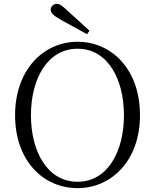

<svg xmlns="http://www.w3.org/2000/svg" viewBox="-20 -958 802 993"><path d="M443 -799C405 -833 368 -868 333 -899C303 -928 289 -938 273 -938C256 -938 242 -924 242 -908C242 -892 256 -877 296 -855C340 -831 385 -806 430 -781ZM381 15C557 15 704 -128 704 -362C704 -600 557 -742 381 -742C205 -742 58 -597 58 -362C58 -125 205 15 381 15ZM381 -18C224 -18 140 -176 140 -362C140 -548 224 -706 381 -706C538 -706 621 -548 621 -362C621 -176 538 -18 381 -18Z"/></svg>

Font: Noto Serif KR Light
Style: Regular
Weight: 300
Designer: Ryoko NISHIZUKA 西塚涼子 (kana & ideographs); Frank Grießhammer (Latin, Greek & Cyrillic); Wenlong ZHANG 张文龙 (bopomofo); San
Foundry: Adobe
Version: Version 2.001;hotconv 1.1.0;makeotfexe 2.6.0